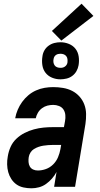

<svg xmlns="http://www.w3.org/2000/svg" viewBox="-20 -1008 540 1036"><path d="M150 8Q128 8 107 3.5Q86 -1 69.5 -12.5Q53 -24 41.5 -41.5Q30 -59 24.5 -79Q19 -99 18.5 -121Q18 -143 22 -164Q26 -190 37 -215Q48 -240 68 -259Q88 -278 112.5 -290.5Q137 -303 163 -310Q189 -317 214.5 -319.5Q240 -322 266 -322H325L331 -355Q334 -371 332.5 -387.5Q331 -404 322.5 -417Q314 -430 298.5 -436Q283 -442 267 -442Q251 -442 235.5 -438Q220 -434 206.5 -424Q193 -414 184.5 -399.5Q176 -385 173 -370H62Q66 -393 75.5 -415.5Q85 -438 99.5 -458Q114 -478 133 -494Q152 -510 174.5 -520Q197 -530 220.5 -534Q244 -538 267 -538Q294 -538 320.5 -533.5Q347 -529 369.5 -517.5Q392 -506 409 -487Q426 -468 435 -444Q444 -420 444.5 -393Q445 -366 441 -339L385 0H272L285 -80Q275 -61 260.5 -44.5Q246 -28 228.5 -15.5Q211 -3 190.5 2.5Q170 8 150 8ZM184 -88Q206 -88 228 -96Q250 -104 267 -121Q284 -138 293 -159.5Q302 -181 306 -203L310 -226H266Q253 -226 240 -225Q227 -224 214 -222Q201 -220 188 -215.5Q175 -211 163.5 -204Q152 -197 144.5 -185Q137 -173 135 -160Q133 -147 134 -133.5Q135 -120 141 -109.5Q147 -99 158.5 -93.5Q170 -88 184 -88ZM306 -580Q282 -580 260.5 -589Q239 -598 225.5 -615.5Q212 -633 208.5 -656.5Q205 -680 209 -704Q211 -721 219.5 -736Q228 -751 242.5 -761.5Q257 -772 273.5 -776Q290 -780 306 -780Q330 -780 352 -771Q374 -762 387.5 -744.5Q401 -727 404.5 -703.5Q408 -680 404 -656Q401 -639 392.5 -624Q384 -609 370 -598.5Q356 -588 339 -584Q322 -580 306 -580ZM306 -642Q313 -642 319 -643.5Q325 -645 330.5 -649Q336 -653 339.5 -658.5Q343 -664 344 -671Q345 -680 344 -689Q343 -698 337.5 -705Q332 -712 323.5 -715Q315 -718 306 -718Q300 -718 293.5 -716.5Q287 -715 281.5 -711Q276 -707 273 -701.5Q270 -696 269 -689Q267 -680 268.5 -671Q270 -662 275 -655Q280 -648 288.5 -645Q297 -642 306 -642ZM311 -789 260 -841 420 -988 484 -922Z"/></svg>

Font: Iosevka Curly Oblique
Style: Bold
Weight: 700
Italic angle: -9°
Monospace: yes
Designer: Belleve Invis
Foundry: Belleve Invis
Version: Version 11.1.0; ttfautohint (v1.8.3)